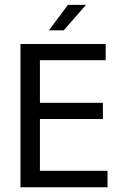

<svg xmlns="http://www.w3.org/2000/svg" viewBox="-20 -790 540 810"><path d="M66.4 -604.5H425.8V-536.1H148.4V-356.4H414.1V-288.1H148.4V-69.3H433.6V0H66.4ZM266.6 -769.5H342.8L249 -662.1H186.5Z"/></svg>

Font: BabelStone Pseudographica Colour
Style: Regular
Weight: 400
Designer: Andrew West
Foundry: BabelStone
Version: Version 16.0.0